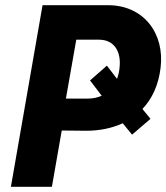

<svg xmlns="http://www.w3.org/2000/svg" viewBox="-20 -720 641 740"><path d="M489 -201 560 -262 529 -300C567 -340 591 -393 599 -459C615 -590 535 -700 396 -700H144L22 0H180L218 -217L312 -216C364 -216 412 -226 453 -245ZM234 -340 274 -567H362C421 -567 447 -520 441 -462C440 -445 436 -430 431 -416L392 -467L327 -410L372 -351C356 -344 339 -340 319 -340Z"/></svg>

Font: Fixel Text 20240404
Style: Bold Italic
Weight: 700
Width: 4
Italic angle: -10°
Designer: AlfaBravo + MacPaw
Foundry: Kyrylo Tkachov, Marchela Mozhyna, Serhii Makarenko, Maria Weinstein, Zakhar Kryvoshyya
Version: Version 1.211;Glyphs 3.2 (3225)